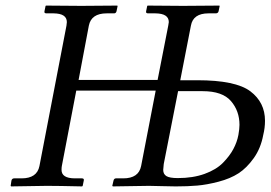

<svg xmlns="http://www.w3.org/2000/svg" viewBox="-20 -666 968 687"><path d="M625 -378.9H686Q823.2 -378.9 875.7 -339.4Q928.2 -299.8 928.2 -233.9Q928.2 -208.5 921.9 -183.1Q913.1 -135.3 887.9 -100.1Q862.8 -64.9 833.5 -45.9Q804.2 -26.9 762.2 -15.9Q720.2 -4.9 686 -2Q651.9 1 608.9 1Q589.8 1 558.3 0Q526.9 -1 513.2 -1L383.8 1L381.8 -1L386.2 -20Q388.2 -27.8 395 -27.8H420.9Q476.1 -27.8 484.9 -71.8L537.1 -341.8H252.9L201.2 -71.8Q200.2 -66.9 200.2 -58.1Q200.2 -28.3 247.1 -27.8H272.9Q281.7 -27.8 279.8 -20L275.9 -1L273.9 1Q188 -1 147.9 -1L20 1L18.1 -1L21 -20Q22.9 -27.8 30.8 -27.8H57.1Q112.3 -27.8 121.1 -71.8L217.8 -574.2Q218.8 -579.1 219.2 -586.9Q219.2 -617.7 171.9 -618.2H146Q137.2 -618.2 139.2 -626L143.1 -645L145 -646Q231 -645 271 -645L398.9 -646L400.9 -645L397 -626Q395 -618.2 388.2 -618.2H361.8Q306.6 -618.2 297.9 -574.2L261.2 -379.9H543.9L582 -574.2Q584 -584 584 -586.9Q584 -617.7 536.1 -618.2H509.8Q501 -618.2 502.9 -626L506.8 -645L508.8 -646Q595.7 -645 634.8 -645L764.2 -646L766.1 -645L762.2 -626Q760.3 -618.2 752 -618.2H726.1Q670.9 -618.2 663.1 -574.2ZM617.2 -339.8 565.9 -79.1Q564 -63 564 -58.1Q564 -43 575.4 -35.9Q586.9 -28.8 616.2 -28.8Q670.4 -28.8 712.2 -43.9Q753.9 -59.1 777.8 -83.5Q801.8 -107.9 814.9 -132.6Q828.1 -157.2 833 -183.1Q836.9 -205.1 836.9 -219.2Q836.9 -269 806.4 -304.4Q775.9 -339.8 705.1 -339.8Z"/></svg>

Font: Linux Libertine
Style: Italic
Weight: 400
Italic angle: -12°
Designer: Philipp H. Poll
Foundry: Philipp H. Poll
Version: Version 5.1.6 ; ttfautohint (v0.9)